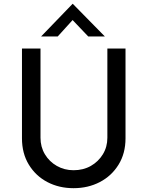

<svg xmlns="http://www.w3.org/2000/svg" viewBox="-20 -977 772 1005"><path d="M192 -256Q192 -208 215 -169.5Q238 -131 277.5 -108.5Q317 -86 365 -86Q416 -86 455.5 -108.5Q495 -131 518.5 -169.5Q542 -208 542 -256V-723H637V-253Q637 -174 600.5 -115Q564 -56 502.5 -24Q441 8 365 8Q289 8 228 -24Q167 -56 131 -115Q95 -174 95 -253V-723H192ZM442 -786 360 -872 282 -786H195L360 -957H361L529 -786Z"/></svg>

Font: Synthetic
Style: Regular
Weight: 400
Designer: Santiago Orozco
Foundry: Typemade
Version: Version 2.000; ttfautohint (v1.8.4.7-5d5b)